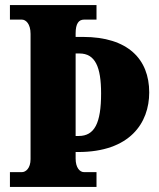

<svg xmlns="http://www.w3.org/2000/svg" viewBox="-20 -734 626 754"><path d="M19 0H359V-58H310C293 -58 277 -76 277 -111V-137H287C490 -137 566 -251 566 -371C566 -502 482 -589 306 -589H277V-603C277 -641 289 -657 310 -657H359V-714H19V-657H66C81 -657 100 -641 100 -601V-109C100 -73 81 -58 66 -58H19ZM289 -200H277V-524H292C354 -524 377 -471 377 -367C377 -250 351 -200 289 -200Z"/></svg>

Font: Noto Serif Devanagari Condensed Black
Style: Regular
Weight: 900
Width: 3
Designer: Universal Thirst, Indian Type Foundry and the Monotype Design Team
Foundry: Monotype Imaging Inc.
Version: Version 2.004